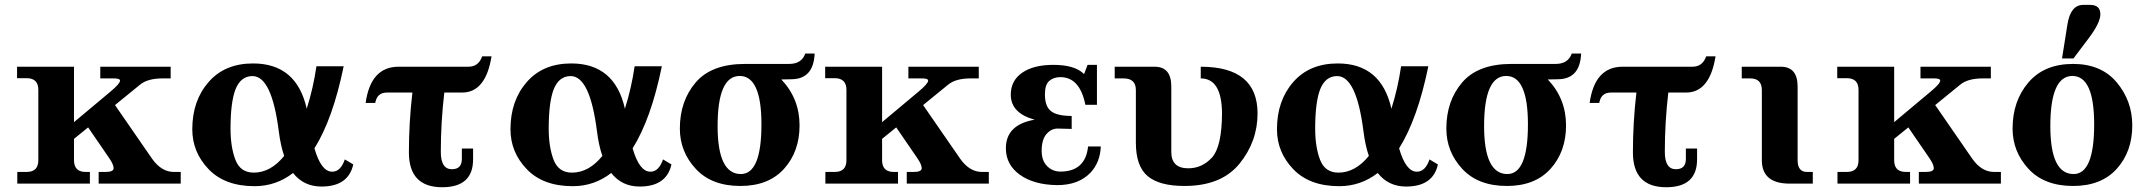

<svg xmlns="http://www.w3.org/2000/svg" viewBox="-20 -767 8956 802"><path d="M734.9 0H392.1V-48.8H421.4Q454.6 -48.8 454.6 -64.5Q454.6 -79.6 436.5 -106L348.1 -234.9L289.1 -187V-97.7Q289.1 -48.8 337.9 -48.8H355.5V0H52.2V-48.8H91.3Q140.1 -48.8 140.1 -97.7V-391.6Q140.1 -440.4 91.3 -440.4H51.3V-488.3H289.1V-256.8L441.4 -384.3Q481.4 -417.5 481.4 -430.2Q481.4 -439.5 455.6 -439.5H398.9V-488.3H692.9V-439.5H659.2Q597.7 -439.5 565.9 -414.1L460.4 -328.1L615.2 -104Q654.3 -48.8 706.1 -48.8H734.9Z M1204.1 -44.4Q1132.8 10.7 1043.5 10.7Q919.4 10.7 851.3 -60.3Q783.2 -131.3 783.2 -227.1Q783.2 -346.2 851.1 -424.1Q918.9 -502 1037.1 -502Q1218.8 -502 1261.2 -313Q1288.1 -397 1301.8 -490.2H1415.5Q1370.6 -270.5 1293.5 -147.5Q1321.3 -49.8 1367.7 -49.8Q1402.8 -49.8 1420.4 -101.1L1455.6 -80.1Q1435.1 12.2 1322.8 12.2Q1248.5 12.2 1204.1 -44.4ZM942.9 -230Q942.9 -152.8 963.4 -99.4Q983.9 -45.9 1040 -45.9Q1110.4 -45.9 1167 -115.7Q1151.9 -159.7 1144.5 -218.8Q1115.2 -449.2 1034.7 -449.2Q985.4 -449.2 963.4 -393.1Q942.9 -338.9 942.9 -230Z M1827.1 15.1Q1688 15.1 1688 -130.4Q1688 -255.4 1702.6 -380.4H1596.2Q1554.7 -380.4 1547.4 -336.9H1507.3Q1528.3 -488.3 1645 -488.3H1936.5Q1979 -488.3 1994.1 -531.7H2033.2Q2008.8 -380.4 1910.2 -380.4H1835.9Q1821.3 -256.8 1821.3 -132.8Q1821.3 -60.1 1867.7 -60.1Q1909.2 -60.1 1909.2 -103.5V-146.5H1956.1V-101.1Q1956.1 15.1 1827.1 15.1Z M2533.2 -44.4Q2461.9 10.7 2372.6 10.7Q2248.5 10.7 2180.4 -60.3Q2112.3 -131.3 2112.3 -227.1Q2112.3 -346.2 2180.2 -424.1Q2248 -502 2366.2 -502Q2547.9 -502 2590.3 -313Q2617.2 -397 2630.9 -490.2H2744.6Q2699.7 -270.5 2622.6 -147.5Q2650.4 -49.8 2696.8 -49.8Q2731.9 -49.8 2749.5 -101.1L2784.7 -80.1Q2764.2 12.2 2651.9 12.2Q2577.6 12.2 2533.2 -44.4ZM2272 -230Q2272 -152.8 2292.5 -99.4Q2313 -45.9 2369.1 -45.9Q2439.5 -45.9 2496.1 -115.7Q2481 -159.7 2473.6 -218.8Q2444.3 -449.2 2363.8 -449.2Q2314.5 -449.2 2292.5 -393.1Q2272 -338.9 2272 -230Z M3074.7 -40Q3160.6 -40 3160.6 -247.6Q3160.6 -449.7 3069.8 -449.7Q2977.5 -449.7 2977.5 -240.2Q2977.5 -40 3074.7 -40ZM3243.7 -435.1Q3319.8 -355 3319.8 -243.2Q3319.8 -133.8 3255.1 -62Q3190.4 9.8 3072.8 9.8Q2952.1 9.8 2886 -62Q2819.8 -133.8 2819.8 -230Q2819.8 -345.2 2886 -422.6Q2952.1 -500 3092.3 -500H3276.4Q3328.6 -500 3343.8 -543.5H3382.8Q3378.4 -437 3286.6 -436Z M4110.4 0H3767.6V-48.8H3796.9Q3830.1 -48.8 3830.1 -64.5Q3830.1 -79.6 3812 -106L3723.6 -234.9L3664.6 -187V-97.7Q3664.6 -48.8 3713.4 -48.8H3731V0H3427.7V-48.8H3466.8Q3515.6 -48.8 3515.6 -97.7V-391.6Q3515.6 -440.4 3466.8 -440.4H3426.8V-488.3H3664.6V-256.8L3816.9 -384.3Q3856.9 -417.5 3856.9 -430.2Q3856.9 -439.5 3831.1 -439.5H3774.4V-488.3H4068.4V-439.5H4034.7Q3973.1 -439.5 3941.4 -414.1L3835.9 -328.1L3990.7 -104Q4029.8 -48.8 4081.5 -48.8H4110.4Z M4396 6.3Q4298.3 4.9 4240 -37.1Q4181.6 -79.1 4181.6 -147.5Q4181.6 -246.6 4302.2 -267.1Q4202.1 -293.9 4202.1 -371.6Q4202.1 -430.2 4249.5 -463.1Q4296.9 -496.1 4379.9 -496.1Q4470.2 -496.1 4508.3 -457.5L4522.9 -496.1H4562V-329.1H4513.7Q4490.7 -444.8 4409.2 -444.8Q4381.3 -444.8 4363 -429.2Q4344.7 -413.6 4344.7 -372.6Q4344.7 -322.8 4370.1 -302.7Q4395.5 -282.7 4456.5 -282.7V-228.5Q4421.9 -230 4397.9 -230Q4371.1 -230 4351.1 -207Q4331.1 -184.1 4331.1 -136.7Q4331.1 -96.2 4353.8 -73.2Q4376.5 -50.3 4409.7 -50.3Q4461.9 -50.3 4491 -77.1Q4520 -104 4524.9 -155.3H4578.1Q4575.7 -89.4 4535.2 -45.9Q4485.4 6.3 4396 6.3Z M4927.7 9.8Q4822.8 9.8 4773.7 -31.5Q4724.6 -72.8 4724.6 -171.4V-390.6Q4724.6 -439.5 4673.3 -439.5H4636.2V-488.3H4803.2Q4872.6 -488.3 4872.6 -405.8V-132.3Q4872.6 -64 4943.4 -64Q5001 -64 5042.2 -108.6Q5083.5 -153.3 5084.5 -293Q5083.5 -439.5 4995.6 -439.5V-488.3Q5232.9 -488.3 5232.9 -293Q5232.9 -175.8 5157.2 -83Q5081.5 9.8 4927.7 9.8Z M5734.9 -44.4Q5663.6 10.7 5574.2 10.7Q5450.2 10.7 5382.1 -60.3Q5314 -131.3 5314 -227.1Q5314 -346.2 5381.8 -424.1Q5449.7 -502 5567.9 -502Q5749.5 -502 5792 -313Q5818.8 -397 5832.5 -490.2H5946.3Q5901.4 -270.5 5824.2 -147.5Q5852.1 -49.8 5898.4 -49.8Q5933.6 -49.8 5951.2 -101.1L5986.3 -80.1Q5965.8 12.2 5853.5 12.2Q5779.3 12.2 5734.9 -44.4ZM5473.6 -230Q5473.6 -152.8 5494.1 -99.4Q5514.6 -45.9 5570.8 -45.9Q5641.1 -45.9 5697.8 -115.7Q5682.6 -159.7 5675.3 -218.8Q5646 -449.2 5565.4 -449.2Q5516.1 -449.2 5494.1 -393.1Q5473.6 -338.9 5473.6 -230Z M6276.4 -40Q6362.3 -40 6362.3 -247.6Q6362.3 -449.7 6271.5 -449.7Q6179.2 -449.7 6179.2 -240.2Q6179.2 -40 6276.4 -40ZM6445.3 -435.1Q6521.5 -355 6521.5 -243.2Q6521.5 -133.8 6456.8 -62Q6392.1 9.8 6274.4 9.8Q6153.8 9.8 6087.6 -62Q6021.5 -133.8 6021.5 -230Q6021.5 -345.2 6087.6 -422.6Q6153.8 -500 6293.9 -500H6478Q6530.3 -500 6545.4 -543.5H6584.5Q6580.1 -437 6488.3 -436Z M6939.9 15.1Q6800.8 15.1 6800.8 -130.4Q6800.8 -255.4 6815.4 -380.4H6709Q6667.5 -380.4 6660.2 -336.9H6620.1Q6641.1 -488.3 6757.8 -488.3H7049.3Q7091.8 -488.3 7106.9 -531.7H7146Q7121.6 -380.4 7022.9 -380.4H6948.7Q6934.1 -256.8 6934.1 -132.8Q6934.1 -60.1 6980.5 -60.1Q7022 -60.1 7022 -103.5V-146.5H7068.8V-101.1Q7068.8 15.1 6939.9 15.1Z M7552.2 0H7455.6Q7339.4 0 7339.4 -97.7V-390.6Q7339.4 -439.5 7290.5 -439.5H7255.4V-488.3H7418.5Q7488.8 -488.3 7488.8 -405.3V-97.7Q7488.8 -48.8 7527.8 -48.8H7552.2Z M8337.9 0H7995.1V-48.8H8024.4Q8057.6 -48.8 8057.6 -64.5Q8057.6 -79.6 8039.6 -106L7951.2 -234.9L7892.1 -187V-97.7Q7892.1 -48.8 7940.9 -48.8H7958.5V0H7655.3V-48.8H7694.3Q7743.2 -48.8 7743.2 -97.7V-391.6Q7743.2 -440.4 7694.3 -440.4H7654.3V-488.3H7892.1V-256.8L8044.4 -384.3Q8084.5 -417.5 8084.5 -430.2Q8084.5 -439.5 8058.6 -439.5H8002V-488.3H8295.9V-439.5H8262.2Q8200.7 -439.5 8168.9 -414.1L8063.5 -328.1L8218.3 -104Q8257.3 -48.8 8309.1 -48.8H8337.9Z M8639.6 9.8Q8519 9.8 8452.9 -62Q8386.7 -133.8 8386.7 -230Q8386.7 -345.2 8452.9 -422.6Q8519 -500 8639.6 -500Q8757.3 -500 8822 -422.6Q8886.7 -345.2 8886.7 -243.2Q8886.7 -133.8 8822 -62Q8757.3 9.8 8639.6 9.8ZM8641.6 -40Q8727.5 -40 8727.5 -247.6Q8727.5 -449.7 8636.7 -449.7Q8544.4 -449.7 8544.4 -240.2Q8544.4 -40 8641.6 -40ZM8593.3 -522.9 8615.7 -664.1Q8628.4 -746.6 8682.1 -746.6H8710Q8732.4 -746.6 8742.9 -736.6Q8753.4 -726.6 8753.4 -707.5Q8753.4 -671.9 8705.1 -607.9L8641.1 -522.9Z"/></svg>

Font: Munson
Style: Bold
Weight: 700
Designer: Paul James MIller
Foundry: High-Logic / Made with FontCreator
Version: Version 2.10;May 5, 2019;FontCreator 11.5.0.2430 64-bit